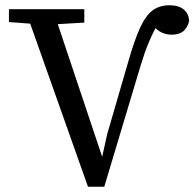

<svg xmlns="http://www.w3.org/2000/svg" viewBox="-20 -705 743 731"><path d="M315 6 95 -615 14 -621V-670H301V-619L200 -613L369 -108L388 -194L468 -469Q491 -550 512.5 -597.5Q534 -645 560.5 -665Q587 -685 625 -685Q660 -685 679.5 -669Q699 -653 700 -625Q695 -602 679.5 -587.5Q664 -573 634 -573Q597 -573 572 -598Q559 -574 544.5 -539Q530 -504 515 -454L377 6Z"/></svg>

Font: Source Serif 4 SmText
Style: Regular
Weight: 400
Designer: Frank Grießhammer
Foundry: Adobe
Version: Version 4.005;hotconv 1.1.0;makeotfexe 2.6.0